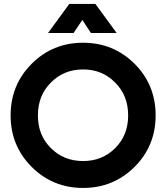

<svg xmlns="http://www.w3.org/2000/svg" viewBox="-20 -928 832 962"><path d="M392.6 -828.1Q381.8 -811.5 348.6 -762.7Q317.4 -762.7 220.7 -762.7Q247.1 -798.8 327.1 -908.2Q359.4 -908.2 458 -908.2Q484.4 -872.1 564.5 -762.7Q532.2 -762.7 435.5 -762.7Q424.8 -779.3 392.6 -828.1ZM396.5 -713.9Q547.9 -713.9 654.3 -608.4Q759.8 -502.9 759.8 -349.6Q759.8 -197.3 654.3 -91.8Q547.9 13.7 396.5 13.7Q244.1 13.7 138.7 -91.8Q33.2 -197.3 33.2 -349.6Q33.2 -502.9 138.7 -608.4Q244.1 -713.9 396.5 -713.9ZM396.5 -121.1Q492.2 -121.1 556.6 -185.5Q622.1 -250 622.1 -349.6Q622.1 -450.2 556.6 -514.6Q492.2 -580.1 396.5 -580.1Q299.8 -580.1 235.4 -514.6Q169.9 -450.2 169.9 -349.6Q169.9 -250 235.4 -185.5Q299.8 -121.1 396.5 -121.1Z"/></svg>

Font: LeFont
Style: Regular
Weight: 700
Designer: Leryon MEDIA
Version: Version 1.0